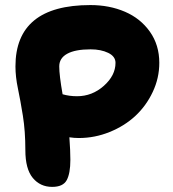

<svg xmlns="http://www.w3.org/2000/svg" viewBox="-20 -771 682 758"><path d="M186 -33.2Q138.7 -33.2 109.4 -68.6Q80.1 -104 80.1 -178.2Q80.1 -253.4 70.3 -314.2Q60.5 -375 50.8 -421.4Q41 -467.8 41 -508.8Q41 -751 336.9 -751Q412.1 -751 473.4 -724.6Q534.7 -698.2 571.8 -645.8Q608.9 -593.3 608.9 -522.9Q608.9 -462.9 583 -408Q557.1 -353 514.2 -313.2Q471.2 -273.4 412.6 -249.8Q354 -226.1 291 -226.1Q272.5 -226.1 253.9 -229Q257.8 -175.3 257.8 -140.1Q257.8 -86.4 243.4 -59.8Q229 -33.2 186 -33.2ZM213.9 -508.8Q213.9 -474.1 227.1 -398.9Q253.4 -391.1 284.2 -391.1Q343.8 -391.1 389.9 -432.1Q436 -473.1 436 -522.9Q436 -548.3 407.2 -562.3Q378.4 -576.2 337.9 -576.2Q276.9 -576.2 245.4 -558.8Q213.9 -541.5 213.9 -508.8Z"/></svg>

Font: Shantell Sans Bouncy
Style: Regular
Weight: 800
Designer: Stephen Nixon, Anya Danilova, Shantell Martin
Foundry: Arrow Type
Version: Version 1.006;[9816181b4]